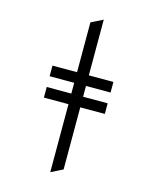

<svg xmlns="http://www.w3.org/2000/svg" viewBox="-134 -810 883 1102"><g transform="rotate(15 308.0 -259.5)"><path d="M273 203V-328H127V-391H273V-687L343 -722V-391H489V-328H343V168ZM127 -201V-264H489V-201Z"/></g></svg>

Font: Overpass Mono Light Light
Style: Regular
Weight: 300
Monospace: yes
Version: Version 4.000